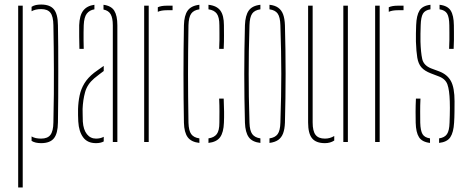

<svg xmlns="http://www.w3.org/2000/svg" viewBox="-20 -625 2063 845"><path d="M60 200V-600H80V200ZM119 -24.5Q127.5 -19.5 138 -17.2Q148.5 -15 161 -15Q189.5 -15 202 -31.5Q214.5 -48 215 -86Q216.5 -154.5 217 -211.2Q217.5 -268 217.2 -317.8Q217 -367.5 216.5 -415.2Q216 -463 215 -514Q214.5 -552.5 202 -568.8Q189.5 -585 161 -585Q136 -585 119 -575.5V-595Q127.5 -600.5 137.8 -602.8Q148 -605 161 -605Q200 -605 217.2 -584Q234.5 -563 235 -514Q236 -474 236.2 -421.2Q236.5 -368.5 236.5 -310.2Q236.5 -252 236.2 -194.2Q236 -136.5 235 -86Q234.5 -37.5 217.2 -16.2Q200 5 161 5Q134.5 5 119 -5Z M324.5 -90Q324 -105 323.5 -118Q323 -131 323.5 -145Q324.5 -177 330.5 -205.2Q336.5 -233.5 351.5 -258.2Q366.5 -283 394.5 -305Q404.5 -312 415 -319.8Q425.5 -327.5 436.5 -335V-312.5Q427.5 -306 417.2 -298Q407 -290 394.5 -280Q364 -254 354.5 -219.5Q345 -185 343.5 -145Q343.5 -137 343.8 -121.5Q344 -106 344.5 -90Q347 -54 362.5 -34.5Q378 -15 402.5 -15Q422.5 -15 436.5 -23V-2.5Q423 5 402.5 5Q364.5 5 345.8 -20.8Q327 -46.5 324.5 -90ZM329.5 -410Q329 -437 328.5 -464.8Q328 -492.5 328.5 -514Q330 -557 346.2 -578.2Q362.5 -599.5 395.5 -604V-584Q374 -580.5 362 -565Q350 -549.5 348.5 -514Q348 -499.5 347.8 -482.2Q347.5 -465 347.8 -446.5Q348 -428 348.5 -410ZM476.5 0V-514Q476.5 -545.5 467.2 -562Q458 -578.5 435.5 -583V-604Q469.5 -599.5 483 -577.8Q496.5 -556 496.5 -514V0Z M614.5 0V-600H634.5V0ZM674.5 -573V-593Q689 -600 714.5 -600Q720.5 -600 727 -600Q733.5 -600 739.5 -600V-580H714.5Q690 -580 674.5 -573Z M789.5 -85Q788.5 -138.5 788 -192.2Q787.5 -246 787.5 -299.5Q787.5 -353 788 -406.8Q788.5 -460.5 789.5 -514Q790.5 -557 806 -578.5Q821.5 -600 857.5 -604V-584Q832.5 -580.5 821.5 -565Q810.5 -549.5 809.5 -514Q808.5 -450.5 808 -399Q807.5 -347.5 807.5 -299.5Q807.5 -251.5 808 -200Q808.5 -148.5 809.5 -85Q810.5 -50 821.5 -34.8Q832.5 -19.5 857.5 -16V4Q821.5 0 806 -21.2Q790.5 -42.5 789.5 -85ZM897.5 4V-16Q922.5 -19.5 934 -34.8Q945.5 -50 945.5 -85Q945.5 -108.5 945.8 -134Q946 -159.5 944.5 -191H964.5Q966 -159 966.2 -133Q966.5 -107 965.5 -85Q964 -42.5 948.8 -21.2Q933.5 0 897.5 4ZM944.5 -410Q945.5 -431 945.8 -449Q946 -467 945.8 -483Q945.5 -499 945.5 -514Q945.5 -549.5 934 -565Q922.5 -580.5 897.5 -584V-604Q934 -600 949.8 -578.5Q965.5 -557 965.5 -514Q965.5 -493 965.8 -467.8Q966 -442.5 964.5 -410Z M1058 -85Q1056.5 -138.5 1055.8 -192.2Q1055 -246 1055 -299.5Q1055 -353 1055.8 -406.8Q1056.5 -460.5 1058 -514Q1059.5 -557 1074.8 -578.5Q1090 -600 1126 -604V-584Q1100.5 -580.5 1089.8 -565Q1079 -549.5 1078 -514Q1076 -450.5 1075.2 -399Q1074.5 -347.5 1074.5 -299.5Q1074.5 -251.5 1075.2 -200Q1076 -148.5 1078 -85Q1079 -50 1090.2 -34.8Q1101.5 -19.5 1126 -16V4Q1090 0 1074.8 -21.2Q1059.5 -42.5 1058 -85ZM1166 4V-16Q1191 -19.5 1202 -34.8Q1213 -50 1214 -85Q1216 -148.5 1217 -200Q1218 -251.5 1218 -299.5Q1218 -347.5 1217 -399Q1216 -450.5 1214 -514Q1213 -549.5 1202.2 -565Q1191.5 -580.5 1166 -584V-604Q1190 -601.5 1204.5 -591Q1219 -580.5 1226 -561.8Q1233 -543 1234 -514Q1235.5 -460.5 1236.2 -406.8Q1237 -353 1237 -299.5Q1237 -246 1236.2 -192.2Q1235.5 -138.5 1234 -85Q1233 -57 1226 -38.2Q1219 -19.5 1204.5 -9.2Q1190 1 1166 4Z M1336 -86V-600H1356V-86Q1356 -48 1368.8 -31.5Q1381.5 -15 1410 -15Q1432.5 -15 1451 -26.5V-6.5Q1433.5 5 1410 5Q1371 5 1353.5 -16.2Q1336 -37.5 1336 -86ZM1491 0V-600H1511V0Z M1631 0V-600H1651V0ZM1691 -573V-593Q1705.5 -600 1731 -600Q1737 -600 1743.5 -600Q1750 -600 1756 -600V-580H1731Q1706.5 -580 1691 -573Z M1809.5 -85Q1809 -107 1809 -133Q1809 -159 1810.5 -191H1830.5Q1829 -159.5 1829.2 -134Q1829.5 -108.5 1829.5 -85Q1830.5 -50 1839.5 -34.8Q1848.5 -19.5 1872.5 -16V4Q1837.5 0 1824 -21.2Q1810.5 -42.5 1809.5 -85ZM1912.5 4V-16Q1937 -19.5 1947.2 -34.8Q1957.5 -50 1958.5 -85Q1959 -101 1959.5 -117.5Q1960 -134 1960 -149.8Q1960 -165.5 1959.5 -179Q1958 -228.5 1949.2 -253.2Q1940.5 -278 1910.5 -289L1876.5 -302Q1848 -313 1834.5 -328.8Q1821 -344.5 1816.5 -371.2Q1812 -398 1810.5 -442Q1810 -461.5 1810.5 -478Q1811 -494.5 1811.5 -514Q1813 -557 1826.2 -578.5Q1839.5 -600 1874.5 -604V-584Q1850.5 -580.5 1841.5 -565Q1832.5 -549.5 1831.5 -514Q1831 -493 1830.5 -476.5Q1830 -460 1830.5 -442Q1832 -394 1838.2 -365.5Q1844.5 -337 1877.5 -324L1912.5 -311Q1948.5 -297.5 1964.5 -268.2Q1980.5 -239 1980.5 -179Q1980.5 -157.5 1980.2 -132.2Q1980 -107 1978.5 -85Q1976 -42.5 1962 -21.2Q1948 0 1912.5 4ZM1956.5 -410Q1957.5 -431 1957.8 -449Q1958 -467 1957.8 -483Q1957.5 -499 1957.5 -514Q1957 -549.5 1947.8 -565Q1938.5 -580.5 1914.5 -584V-604Q1950 -600 1963.5 -578.5Q1977 -557 1977.5 -514Q1977.5 -500 1977.8 -484.2Q1978 -468.5 1977.8 -450Q1977.5 -431.5 1976.5 -410Z"/></svg>

Font: Big Shoulders Stencil Thin
Style: Regular
Weight: 100
Designer: Patric King
Foundry: XO Type Co
Version: Version 2.001